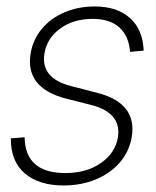

<svg xmlns="http://www.w3.org/2000/svg" viewBox="-20 -565 486 597"><path d="M426.8 -407.7 384.3 -403.8Q380.9 -452.6 351.3 -479.5Q321.8 -506.3 268.1 -506.3Q208.5 -506.3 167.2 -476.3Q126 -446.3 118.2 -398.9Q105.5 -321.8 200.7 -297.4L282.2 -276.4Q407.2 -244.6 389.6 -138.7Q381.8 -93.3 352.1 -59.3Q322.3 -25.4 277.1 -6.8Q231.9 11.7 177.7 11.7Q101.6 11.7 57.4 -25.6Q13.2 -63 13.7 -134.8L56.6 -138.2Q58.1 -26.9 183.6 -26.9Q248.5 -26.9 293.5 -57.9Q338.4 -88.9 346.7 -138.2Q352.5 -176.3 331.8 -201.2Q311 -226.1 266.6 -237.8L185.5 -258.3Q57.6 -291.5 75.2 -398.9Q82.5 -442.4 110.1 -475.3Q137.7 -508.3 180.4 -526.6Q223.1 -544.9 274.4 -544.9Q343.3 -544.9 383.5 -509.5Q423.8 -474.1 426.8 -407.7Z"/></svg>

Font: Inter Display Extra Light
Style: Italic
Weight: 200
Italic angle: -9.39999°
Designer: Rasmus Andersson
Foundry: rsms
Version: Version 4.000;git-4fc901f